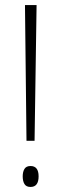

<svg xmlns="http://www.w3.org/2000/svg" viewBox="-20 -734 242 761"><path d="M117 -176H85L79 -714H125ZM70 -35Q70 -53 77 -64.5Q84 -76 101 -76Q133 -76 133 -35Q133 7 101 7Q84 7 77 -4.5Q70 -16 70 -35Z"/></svg>

Font: Noto Sans Lao Looped ExtraCondensed ExtraLight
Style: Regular
Weight: 200
Width: 2
Designer: Mark Frömberg, Ben Mitchell
Foundry: The Fontpad Ltd
Version: Version 1.002; ttfautohint (v1.8.4.7-5d5b)